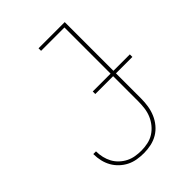

<svg xmlns="http://www.w3.org/2000/svg" viewBox="-213 -843 959 959"><g transform="rotate(-45 266.5 -363.5)"><path d="M234 8Q210 8 186.5 4Q163 0 142 -10.5Q121 -21 103.5 -37.5Q86 -54 74.5 -74.5Q63 -95 57.5 -118.5Q52 -142 52 -165Q52 -166 52 -166.5Q52 -167 52 -168H71Q71 -167 71 -166.5Q71 -166 71 -166Q71 -145 76 -124Q81 -103 91 -84.5Q101 -66 117 -51Q133 -36 152 -26.5Q171 -17 192 -13.5Q213 -10 234 -10Q257 -10 280.5 -15Q304 -20 323.5 -32.5Q343 -45 358 -63.5Q373 -82 382 -103.5Q391 -125 394 -148.5Q397 -172 397 -195V-717H232V-735H417V-195Q417 -169 413 -143.5Q409 -118 399 -94Q389 -70 372 -49.5Q355 -29 333 -16Q311 -3 285.5 2.5Q260 8 234 8ZM271 -373V-391H533V-373Z"/></g></svg>

Font: Iosevka SS04 Thin
Style: Regular
Weight: 100
Monospace: yes
Designer: Belleve Invis
Foundry: Belleve Invis
Version: Version 19.0.0; ttfautohint (v1.8.4)